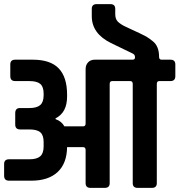

<svg xmlns="http://www.w3.org/2000/svg" viewBox="-136 -913 872 933"><path d="M649 -623H692Q716 -623 716 -600V-543Q716 -519 692 -519H638Q626 -519 626 -505V-23Q626 0 602 0H533Q509 0 509 -23V-505Q509 -519 497 -519H409Q397 -519 397 -505V-23Q397 0 373 0H304Q280 0 280 -23V-184Q280 -198 268 -198H190Q189 -119 144 -77Q99 -35 16 -35H-92Q-116 -35 -116 -59V-116Q-116 -139 -92 -139H7Q43 -139 59.5 -153.5Q76 -168 76 -201V-223Q76 -256 60 -270Q44 -284 7 -284H-38Q-62 -284 -62 -308V-363Q-62 -388 -39 -388H7Q43 -388 59.5 -402.5Q76 -417 76 -450V-458Q76 -491 60 -505Q44 -519 7 -519H-62Q-86 -519 -86 -543V-600Q-86 -623 -62 -623H23Q109 -623 149.5 -580.5Q190 -538 190 -453V-444Q190 -366 134 -338V-334Q163 -324 177 -299H268Q280 -299 280 -313V-577Q280 -597 292 -610Q304 -623 325 -623H508Q520 -623 520 -634Q520 -646 512.5 -650.5Q505 -655 501.5 -656.5Q498 -658 492 -661Q476 -669 467 -673Q460 -676 403 -704Q310 -750 310 -834V-870Q310 -893 334 -893H400Q424 -893 424 -870V-844Q424 -821 436.5 -808Q449 -795 477 -782Q560 -744 574.5 -735.5Q589 -727 606 -713Q637 -689 637 -637Q637 -623 649 -623Z"/></svg>

Font: RajdhaniMono
Style: Bold
Weight: 700
Monospace: yes
Designer: Satya Rajpurohit, Jyotish Sonowal
Foundry: Indian Type Foundry
Version: Version 1.201;PS 1.0;hotconv 1.0.78;makeotf.lib2.5.61930; tt